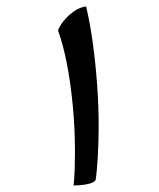

<svg xmlns="http://www.w3.org/2000/svg" viewBox="-20 -554 489 590"><path d="M206.1 16.1Q208.5 -5.4 209.5 -34.2Q210.4 -63 210.4 -84.5Q210.4 -159.2 203.6 -230Q196.8 -300.8 185.1 -360.4Q173.3 -419.9 158.2 -460.4Q163.1 -474.1 176 -490.2Q189 -506.3 207 -519Q225.1 -531.7 244.6 -534.2Q256.8 -482.9 265.4 -420.2Q273.9 -357.4 278.6 -292Q283.2 -226.6 283.2 -167Q283.2 -120.1 280.5 -72.8Q277.8 -25.4 273.9 -1Q269.5 6.3 256.1 10Q242.7 13.7 228.3 14.9Q213.9 16.1 206.1 16.1Z"/></svg>

Font: Harmattan SemiBold
Style: Regular
Weight: 600
Designer: George W. Nuss III and SIL International
Foundry: SIL International
Version: Version 4.000